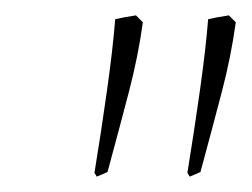

<svg xmlns="http://www.w3.org/2000/svg" viewBox="-20 -659 328 250"><path d="M106 -429 103 -434Q112 -489 119.5 -542.5Q127 -596 130 -634Q134 -635 142 -636.5Q150 -638 157 -639L166 -630Q160 -586 148 -540Q136 -494 120 -435ZM227 -429 224 -434Q233 -489 240.5 -542.5Q248 -596 251 -634Q255 -635 263 -636.5Q271 -638 278 -639L287 -630Q281 -586 269 -540Q257 -494 241 -435Z"/></svg>

Font: Labrada ExtraLight
Style: Italic
Weight: 200
Italic angle: -7°
Designer: Mercedes Jáuregui
Foundry: Omnibus-Type Team
Version: Version 1.000; ttfautohint (v1.8.4.7-5d5b)